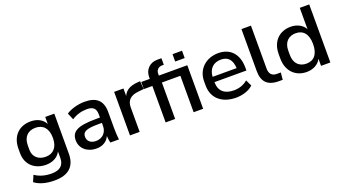

<svg xmlns="http://www.w3.org/2000/svg" viewBox="-65 -1380 4005 2234"><g transform="rotate(-20 1938.0 -263.0)"><path d="M319.8 193.4C490.7 193.4 579.1 113.8 579.1 -44.4V-539.1H466.8V-452.1C436 -514.6 369.1 -548.8 287.1 -548.8C145.5 -548.8 47.4 -455.6 47.4 -296.9V-243.7C47.4 -96.7 151.9 -12.2 287.6 -12.2C370.6 -12.2 438 -48.3 468.8 -111.8V-31.2C468.8 59.6 416.5 105.5 314.5 105.5C237.3 105.5 168 87.9 108.4 46.4L74.2 125.5C134.8 172.4 220.7 193.4 319.8 193.4ZM315.4 -101.1C231.9 -101.1 163.1 -148.9 163.1 -243.7V-296.9C163.1 -404.8 225.1 -460 315.4 -460C408.2 -460 467.8 -399.4 467.8 -280.3C467.8 -162.6 408.2 -101.1 315.4 -101.1Z M904.8 10.7C982.4 10.7 1039.1 -26.9 1064.9 -85C1066.4 -56.6 1070.3 -28.3 1077.1 0H1183.6C1177.7 -47.4 1175.3 -95.7 1175.3 -143.1V-341.8C1175.3 -487.8 1098.6 -548.8 955.1 -548.8C876.5 -548.8 783.7 -524.4 728 -485.4L763.2 -402.3C821.3 -440.4 885.7 -458.5 950.7 -458.5C1027.8 -458.5 1063 -429.7 1063 -352.5V-314.9H1018.1C778.8 -314.9 707 -268.1 707 -160.6C707 -63 787.1 10.7 904.8 10.7ZM928.2 -73.7C862.8 -73.7 822.8 -108.9 822.8 -163.1C822.8 -222.7 863.3 -248.5 1019 -248.5H1063V-210.9C1063 -126 1003.9 -73.7 928.2 -73.7Z M1439.9 0V-304.7C1439.9 -388.7 1488.8 -436.5 1586.4 -445.3L1654.3 -452.6L1646.5 -552.2L1608.9 -549.3C1522.9 -543 1463.9 -510.7 1435.5 -446.8V-539.1H1320.3V0Z M1879.4 0V-451.2H2175.3V-539.1H1874V-564.5C1874 -606.4 1905.3 -637.7 1947.8 -637.7H1971.2V-718.8H1917.5C1827.1 -718.8 1761.7 -652.8 1761.7 -563.5V-539.1H1655.8V-451.2H1761.7V0Z M2226.1 0V-539.1H2108.4V0ZM2226.1 -627.9V-718.8H2108.4V-627.9Z M2633.3 10.3C2714.4 10.3 2796.4 -15.6 2844.7 -63L2808.6 -139.2C2760.7 -96.7 2699.2 -78.6 2637.7 -78.6C2526.9 -78.6 2456.1 -131.3 2456.1 -243.7V-246.1H2851.6V-281.2C2851.6 -448.2 2761.2 -548.8 2611.3 -548.8C2462.9 -548.8 2345.7 -450.2 2345.7 -296.9V-243.7C2345.7 -81.1 2465.3 10.3 2633.3 10.3ZM2614.3 -467.3C2700.7 -467.3 2749 -416.5 2753.9 -311.5H2456.5C2462.4 -413.1 2524.4 -467.3 2614.3 -467.3Z M3163.1 0H3211.4L3219.7 -87.9H3168.9C3108.9 -87.9 3079.6 -125.5 3079.6 -185.5V-718.8H2961.9V-200.2C2961.9 -72.8 3018.6 0 3163.1 0Z M3506.8 10.3C3586.4 10.3 3654.3 -25.4 3686 -87.4V0H3801.3V-718.8H3684.1V-455.6C3650.9 -515.1 3584.5 -548.8 3506.8 -548.8C3371.1 -548.8 3269.5 -458 3269.5 -296.9V-243.2C3269.5 -82.5 3372.1 10.3 3506.8 10.3ZM3537.1 -82C3453.1 -82 3388.2 -134.3 3388.2 -243.2V-296.9C3388.2 -405.8 3453.1 -458 3537.1 -458C3627.9 -458 3686 -397 3686 -270.5C3686 -143.6 3627.9 -82 3537.1 -82Z"/></g></svg>

Font: Winston Medium
Style: Regular
Weight: 500
Designer: Vernon Adams, Kim Jin-seong, David Berlow, Cristiano Sobral
Foundry: The Winston Project Authors
Version: Version 3.004